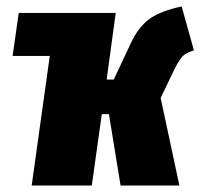

<svg xmlns="http://www.w3.org/2000/svg" viewBox="-20 -574 620 594"><path d="M515 -350 477 -271 535 0H353L317 -221H295L264 0H78L134 -401H19L38 -534H338L310 -328H332L385 -441Q408 -490 442 -515Q476 -540 542 -554L580 -418Q555 -411 543.5 -398.5Q532 -386 515 -350Z"/></svg>

Font: Fira Sans Extra Condensed Black
Style: Italic
Weight: 900
Width: 3
Italic angle: -8°
Designer: Carrois Corporate & Edenspiekermann AG
Foundry: Carrois Corporate GbR & Edenspiekermann AG
Version: Version 4.203